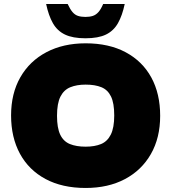

<svg xmlns="http://www.w3.org/2000/svg" viewBox="-20 -924 850 953"><path d="M405 9Q289 9 206 -35.5Q123 -80 79 -161Q35 -242 35 -351Q35 -460 81 -540.5Q127 -621 210.5 -665Q294 -709 405 -709Q521 -709 604 -664.5Q687 -620 731 -539.5Q775 -459 775 -349Q775 -240 729 -159.5Q683 -79 600 -35Q517 9 405 9ZM405 -196Q450 -196 481.5 -209Q513 -222 530 -256Q547 -290 547 -351Q547 -412 531 -445Q515 -478 483.5 -491Q452 -504 405 -504Q361 -504 329 -491Q297 -478 280 -444.5Q263 -411 263 -349Q263 -289 279 -255.5Q295 -222 327 -209Q359 -196 405 -196ZM404 -734Q341 -734 302.5 -752.5Q264 -771 242.5 -809Q221 -847 209 -904H316Q328 -878 340 -864Q352 -850 367.5 -845Q383 -840 404 -840Q425 -840 440.5 -845Q456 -850 468.5 -864Q481 -878 492 -904H599Q587 -847 565.5 -809Q544 -771 506 -752.5Q468 -734 404 -734Z"/></svg>

Font: REM Black
Style: Regular
Weight: 900
Designer: Octavio Pardo
Foundry: Ashler Design
Version: Version 1.005;gftools[0.9.28]